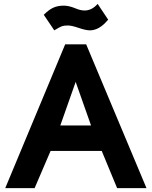

<svg xmlns="http://www.w3.org/2000/svg" viewBox="-20 -967 780 987"><path d="M7 0 315 -739H423L733 0H582L503 -191H240L158 0ZM290 -322H448L369 -546ZM259 -811 205 -891Q231 -917 254 -927.5Q277 -938 308 -938Q334 -938 368 -924Q394 -913 415 -913Q452 -913 482 -947L536 -866Q491 -811 442 -811Q421 -811 383 -824Q348 -836 329 -836Q309 -836 298 -832Q287 -828 259 -811Z"/></svg>

Font: Involve
Style: Bold
Weight: 700
Designer: Stefan Peev
Foundry: Context Ltd.
Version: Version 1.001